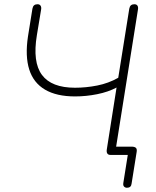

<svg xmlns="http://www.w3.org/2000/svg" viewBox="-20 -731 735 906"><path d="M484 -26 530 -318Q491 -297 438.5 -286.5Q386 -276 334 -276Q247 -276 192.5 -308Q138 -340 118 -403Q98 -466 112 -559L133 -690Q135 -701 141 -706Q147 -711 157 -711Q167 -711 171.5 -704Q176 -697 174 -686L154 -565Q133 -438 178 -377.5Q223 -317 334 -317Q386 -317 439 -327.5Q492 -338 538 -364L590 -690Q592 -701 598 -706Q604 -711 614 -711Q624 -711 628.5 -704.5Q633 -698 631 -686L525 -20L508 -39H601Q614 -39 620.5 -34Q627 -29 625 -15L601 135Q600 145 594.5 150Q589 155 579 155Q571 155 565.5 149.5Q560 144 562 132L583 0H501Q491 0 486.5 -6.5Q482 -13 484 -26Z"/></svg>

Font: Nunito Variable Extra Light
Style: Italic
Weight: 200
Italic angle: -9°
Designer: Vernon Adams
Foundry: Vernon Adams
Version: Version 3.602